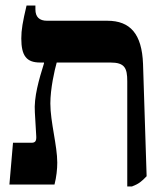

<svg xmlns="http://www.w3.org/2000/svg" viewBox="-20 -667 597 694"><path d="M14 0H177C184 -27 187 -56 187 -79C187 -141 162 -226 162 -293C162 -346 177 -413 185 -441H379C431 -441 440 -421 440 -373V7H457C481 -2 492 -11 510 -30L497 -436C493 -544 451 -592 368 -592H150C122 -592 108 -606 108 -633V-647H76C62 -588 57 -559 57 -528C57 -465 76 -441 125 -441H139V-438C121 -380 102 -316 106 -261L111 -175C112 -158 108 -151 94 -151H27Z"/></svg>

Font: Noto Serif Hebrew SemiCondensed
Style: Bold
Weight: 700
Width: 4
Designer: Monotype Design Team
Foundry: Monotype Imaging Inc.
Version: Version 2.004